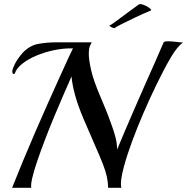

<svg xmlns="http://www.w3.org/2000/svg" viewBox="-20 -901 898 921"><path d="M38 0Q60 -56 88.5 -124.5Q117 -193 148 -265Q179 -337 209.5 -405Q240 -473 265.5 -529.5Q291 -586 308 -623Q325 -660 330 -669Q286 -670 240 -660.5Q194 -651 154 -634Q114 -617 86.5 -595Q59 -573 51 -549Q50 -546 47 -546Q39 -546 39 -559Q39 -561 39.5 -563.5Q40 -566 41 -569Q50 -595 63.5 -615Q77 -635 90 -649Q123 -683 164 -690.5Q205 -698 251 -698H420Q418 -694 412 -682Q406 -670 406 -642Q406 -613 417.5 -563Q429 -513 463 -434Q476 -403 487 -376.5Q498 -350 506 -327Q521 -287 528 -263.5Q535 -240 537.5 -227Q540 -214 540.5 -204.5Q541 -195 542 -184Q554 -214 575 -263Q596 -312 621.5 -371Q647 -430 674 -491Q701 -552 725 -606Q749 -660 765 -698Q768 -703 786 -703Q804 -703 827 -700Q850 -697 858 -697Q830 -678 798.5 -624Q767 -570 730 -494Q699 -430 668.5 -359.5Q638 -289 613.5 -222.5Q589 -156 574.5 -102Q560 -48 560 -18Q560 -13 560.5 -8.5Q561 -4 562 0H499Q498 -30 492 -56Q486 -82 473 -115.5Q460 -149 437.5 -199.5Q415 -250 382 -328Q353 -396 339.5 -447Q326 -498 323 -534Q307 -498 285.5 -448.5Q264 -399 241 -344Q218 -289 197 -234Q176 -179 159.5 -131Q143 -83 135 -48.5Q127 -14 130 0ZM529 -766H528Q524 -766 514 -771Q504 -776 505 -778Q513 -782 537 -799.5Q561 -817 591 -839.5Q621 -862 645 -879Q650 -883 661.5 -880Q673 -877 684.5 -870.5Q696 -864 702 -858Q708 -852 702 -850Q666 -835 629 -817.5Q592 -800 564.5 -786Q537 -772 529 -766Z"/></svg>

Font: Playball
Style: Regular
Weight: 400
Designer: Robert E. Leuschke
Foundry: Robert E. Leuschke
Version: Version 1.010